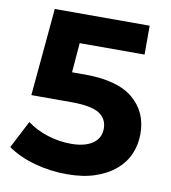

<svg xmlns="http://www.w3.org/2000/svg" viewBox="-80 -769 756 851"><g transform="rotate(10 297.5 -344.0)"><path d="M568 -220Q568 -172 550 -130Q532 -88 495.5 -56.5Q459 -25 404.5 -6.5Q350 12 277 12Q202 12 131.5 -7.5Q61 -27 10 -63L74 -187Q114 -157 166 -140.5Q218 -124 273 -124Q334 -124 369 -148Q404 -172 404 -215Q404 -260 367.5 -283Q331 -306 241 -306H62L98 -700H525V-570H233L222 -437H279Q427 -437 497.5 -378Q568 -319 568 -220Z"/></g></svg>

Font: CMG Sans
Style: Bold
Weight: 700
Designer: Julieta Ulanovsky
Foundry: Julieta Ulanovsky
Version: Version 7.200